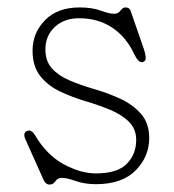

<svg xmlns="http://www.w3.org/2000/svg" viewBox="-20 -490 468 516"><path d="M192.5 -441Q152.5 -441 127.2 -417.5Q102 -394 102 -357Q102 -325.5 119.8 -306Q137.5 -286.5 167.2 -273.8Q197 -261 233.5 -250.5Q268.5 -240.5 302.5 -225Q336.5 -209.5 358.8 -184.2Q381 -159 381 -119Q381 -69 344.5 -32Q308 5 238 5Q207.5 5 183.5 -3.5Q159.5 -12 146 -12Q135 -12 129 -3Q123 6 113 6Q102 6 96 -9L49 -114Q39 -135.5 56 -139Q65.5 -140.5 74 -127Q105 -74 150.5 -49Q196 -24 238 -24Q295.5 -24 320.8 -49.8Q346 -75.5 346 -114Q346 -143.5 326.5 -162.8Q307 -182 275.8 -195Q244.5 -208 210 -218Q175 -228.5 142.2 -243.8Q109.5 -259 88.5 -285.2Q67.5 -311.5 67.5 -354Q67.5 -401.5 101 -435.8Q134.5 -470 194 -470Q228 -470 250.5 -461.5Q273 -453 287 -453Q297.5 -453 303.8 -461.5Q310 -470 317 -470Q328 -470 331 -461L366 -360Q370 -349 371.5 -337.2Q373 -325.5 363 -323Q352 -320.5 340 -346Q318.5 -391.5 280.8 -416.2Q243 -441 192.5 -441Z"/></svg>

Font: Fraunces 9pt S100 Thin
Style: Regular
Weight: 100
Version: Version 1.000; ttfautohint (v1.8.3)